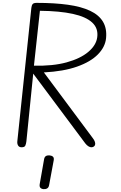

<svg xmlns="http://www.w3.org/2000/svg" viewBox="-20 -1024 838 1335"><path d="M130.5 0Q113 0 105.8 -12.2Q98.5 -24.5 100.5 -42L198 -969Q200 -986.5 206.8 -995.2Q213.5 -1004 235 -1004Q359 -1004 452 -991Q545 -978 606.5 -949Q668 -920 696 -873Q724 -826 717.5 -758.5Q711.5 -697.5 660.8 -645.8Q610 -594 515.8 -560.8Q421.5 -527.5 285 -520.5L624.5 -64.5Q636.5 -49 640 -37.2Q643.5 -25.5 641 -17.5Q639.5 -10 632.2 -5Q625 0 615 0Q606.5 0 595.2 -6.5Q584 -13 573 -27L211 -512L163.5 -41.5Q161.5 -24 156.2 -12Q151 0 130.5 0ZM216 -567.5Q346.5 -564 442.5 -590.2Q538.5 -616.5 593.5 -662.8Q648.5 -709 656 -764.5Q664.5 -827 621.2 -867.2Q578 -907.5 486.5 -927.5Q395 -947.5 257.5 -949ZM282 291Q267.5 289.5 260.2 281Q253 272.5 256.5 254L286.5 83.5Q289.5 66.5 299.8 60.8Q310 55 325.5 56.5Q340.5 58 348.5 65.8Q356.5 73.5 353.5 90.5L321.5 263Q318.5 280 307.5 286.2Q296.5 292.5 282 291Z"/></svg>

Font: Edu SA Hand Cursive
Style: Regular
Weight: 400
Designer: Tina and Corey Anderson, Eben Sorkin, Mirko Velimirovic
Foundry: Google for Education
Version: Version 2.000